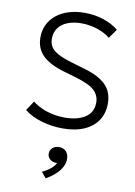

<svg xmlns="http://www.w3.org/2000/svg" viewBox="-110 -784 840 1191"><g transform="rotate(10 310.0 -188.5)"><path d="M313.5 15Q245.5 15 180.5 -3.8Q115.5 -22.5 71 -58L110.5 -118.5Q137 -97.5 169.8 -83Q202.5 -68.5 239.2 -61Q276 -53.5 314.5 -53.5Q394.5 -53.5 443 -85.2Q491.5 -117 491.5 -178.5Q491.5 -223 459.5 -254Q427.5 -285 340.5 -310.5L260.5 -334Q167 -361.5 123.5 -405.5Q80 -449.5 80 -517Q80 -563 98 -599.2Q116 -635.5 148.8 -661.5Q181.5 -687.5 226.5 -701.2Q271.5 -715 325.5 -715Q390.5 -715 446 -696Q501.5 -677 539 -646L498 -588Q475 -607 445.8 -620.2Q416.5 -633.5 383.5 -640.5Q350.5 -647.5 316.5 -647.5Q268 -647.5 230.8 -633Q193.5 -618.5 172.5 -590.5Q151.5 -562.5 151.5 -521.5Q151.5 -493 164.8 -471.2Q178 -449.5 210.5 -431.8Q243 -414 301 -397L387 -371.5Q477.5 -345 520.5 -300.8Q563.5 -256.5 563.5 -185Q563.5 -125.5 534.8 -80.5Q506 -35.5 450 -10.2Q394 15 313.5 15ZM264 338 234 302Q264 288 287 269.2Q310 250.5 317 232Q300.5 233.5 286.5 227.5Q272.5 221.5 264.2 210Q256 198.5 256 184Q256 161.5 272 147Q288 132.5 313 132.5Q340.5 132.5 357.2 150.2Q374 168 374 198.5Q374 223 361.2 247.5Q348.5 272 323.8 295.2Q299 318.5 264 338Z"/></g></svg>

Font: Geologica Cursive ExtraLight
Style: Regular
Weight: 250
Designer: Sindre Bremnes, Frode Helland
Foundry: Monokrom Skriftforlag AS
Version: Version 1.010;gftools[0.9.28]